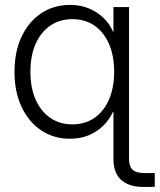

<svg xmlns="http://www.w3.org/2000/svg" viewBox="-20 -551 645 776"><path d="M561 204.6Q500.5 204.6 469.5 176Q438.5 147.5 438.5 91.3V-105.5H501.5V91.3Q501.5 121.6 515.9 135Q530.3 148.4 564 148.4Q570.8 148.4 584 148.4Q597.2 148.4 605.5 148.4V204.1Q596.2 204.6 585.2 204.6Q574.2 204.6 561 204.6ZM263.2 9.8Q197.3 9.8 146.5 -24.2Q95.7 -58.1 67.1 -119.1Q38.6 -180.2 38.6 -260.7Q38.6 -341.8 67.1 -402.6Q95.7 -463.4 146.5 -497.3Q197.3 -531.2 263.7 -531.2Q304.7 -531.2 338.9 -517.1Q373 -502.9 398.2 -478.8Q423.3 -454.6 436.5 -423.3H438.5V-522.5H501.5V0H438.5V-98.6H436.5Q421.9 -66.9 396.7 -42.5Q371.6 -18.1 338.1 -4.2Q304.7 9.8 263.2 9.8ZM272 -48.3Q323.7 -48.3 361.8 -74.7Q399.9 -101.1 420.7 -149.2Q441.4 -197.3 441.4 -261.2Q441.4 -325.2 420.7 -373Q399.9 -420.9 362.1 -447.3Q324.2 -473.6 272 -473.6Q222.2 -473.6 184.1 -448Q146 -422.4 124.5 -374.8Q103 -327.1 103 -261.2Q103 -194.8 124.5 -147.2Q146 -99.6 184.1 -74Q222.2 -48.3 272 -48.3Z"/></svg>

Font: Inter 28pt Light
Style: Regular
Weight: 300
Designer: Rasmus Andersson
Foundry: rsms
Version: Version 4.001;git-66647c0bb